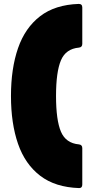

<svg xmlns="http://www.w3.org/2000/svg" viewBox="-20 -810 460 980"><path d="M384 150Q262 146 185 87Q108 28 72 -76Q36 -180 36 -320Q36 -460 72 -564Q108 -668 184.5 -727Q261 -786 382 -790Q400 -790 400 -772V-586Q400 -569 383 -567Q316 -561 291 -502Q266 -443 266 -320Q266 -197 291 -138Q316 -79 383 -73Q400 -71 400 -54V132Q400 150 384 150Z"/></svg>

Font: LINE Seed Sans Heavy
Style: Regular
Weight: 900
Designer: LINE VX Design & Dalton Maag Ltd & Sandoll Inc
Foundry: Dalton Maag Ltd
Version: Version 1.003